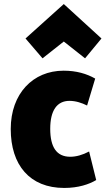

<svg xmlns="http://www.w3.org/2000/svg" viewBox="-20 -904 521 948"><path d="M295 -699 190 -616 106 -714 295 -884 481 -714 400 -616ZM455 -15C420 6 367 24 297 24C127 24 33 -89 33 -267C33 -442 143 -555 294 -555C357 -555 408 -540 450 -516C449 -514 411 -385 410 -383C384 -396 354 -406 323 -406C261 -406 228 -358 228 -268C228 -178 259 -130 327 -130C356 -130 388 -139 420 -156Z"/></svg>

Font: Repo Black
Style: Regular
Weight: 900
Designer: Stefan Peev
Foundry: Context Ltd
Version: Version 1.502